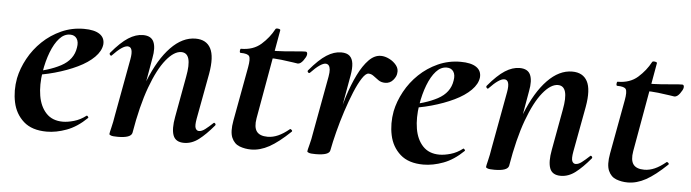

<svg xmlns="http://www.w3.org/2000/svg" viewBox="-38 -601 2689 747"><g transform="rotate(5 1307.0 -227.0)"><path d="M160 12Q102 12 69.5 -17Q37 -46 27.5 -91Q18 -136 27 -185Q35 -224 56 -262.5Q77 -301 109 -331.5Q141 -362 182 -380.5Q223 -399 270 -399Q311 -399 331.5 -385Q352 -371 350 -345Q347 -319 323 -295Q299 -271 259.5 -252Q220 -233 171.5 -219.5Q123 -206 73 -201L75 -214Q146 -225 194 -250.5Q242 -276 249 -324Q253 -346 244.5 -359Q236 -372 218 -372Q195 -372 176.5 -351.5Q158 -331 144.5 -296Q131 -261 124 -218Q116 -167 123 -125Q130 -83 154 -57.5Q178 -32 219 -32Q238 -32 262.5 -39Q287 -46 309 -63Q311 -65 314.5 -61Q318 -57 316 -55Q278 -18 237.5 -3Q197 12 160 12Z M696 9Q663 9 653.5 -16Q644 -41 653 -89L682 -248Q700 -342 655 -342Q627 -342 596 -304Q565 -266 538 -192.5Q511 -119 493 -12L475 -13Q495 -132 529.5 -218.5Q564 -305 609.5 -352Q655 -399 706 -399Q748 -399 765 -367Q782 -335 770 -267L737 -89Q732 -61 736.5 -51.5Q741 -42 750 -42Q761 -42 774 -52Q787 -62 803 -77Q806 -81 810 -77Q814 -73 811 -69Q780 -32 753 -11.5Q726 9 696 9ZM437 8Q418 8 411 5.5Q404 3 404 0Q404 -4 409.5 -26Q415 -48 419 -74L460 -297Q469 -346 445 -346Q435 -346 420.5 -336Q406 -326 387 -306Q384 -302 380 -306.5Q376 -311 379 -315Q415 -358 444 -376.5Q473 -395 501 -395Q533 -395 543 -372.5Q553 -350 545 -309L493 -12Q488 8 437 8Z M958 12Q934 12 913 4Q892 -4 882 -27Q872 -50 880 -94L919 -306Q925 -339 919 -349Q913 -359 885 -359Q881 -359 881.5 -367Q882 -375 885 -375Q933 -375 963.5 -402Q994 -429 1012 -463Q1014 -467 1023 -465.5Q1032 -464 1031 -460L969 -111Q963 -76 975 -59.5Q987 -43 1018 -43Q1038 -43 1058.5 -52Q1079 -61 1102 -80Q1104 -82 1108.5 -78Q1113 -74 1110 -71Q1064 -27 1028.5 -7.5Q993 12 958 12ZM1110 -337Q1109 -337 1090.5 -340Q1072 -343 1045.5 -346Q1019 -349 991 -349L993 -378Q1027 -378 1055 -380Q1083 -382 1104 -384Q1125 -386 1136 -386Q1141 -386 1142.5 -382Q1144 -378 1143 -374Q1142 -366 1131.5 -351.5Q1121 -337 1110 -337Z M1266 -12 1256 -13Q1266 -66 1279 -120.5Q1292 -175 1307.5 -224Q1323 -273 1342 -311.5Q1361 -350 1383 -372.5Q1405 -395 1430 -395Q1446 -395 1463 -386.5Q1480 -378 1491 -364Q1502 -350 1499 -333Q1498 -320 1486 -306Q1474 -292 1455 -292Q1440 -292 1429 -299.5Q1418 -307 1408.5 -314.5Q1399 -322 1388 -322Q1377 -322 1363 -300.5Q1349 -279 1334.5 -244Q1320 -209 1306.5 -167.5Q1293 -126 1282.5 -85Q1272 -44 1266 -12ZM1210 8Q1191 8 1184 5.5Q1177 3 1177 0Q1177 -4 1183 -26Q1189 -48 1193 -74L1234 -297Q1237 -314 1236 -324.5Q1235 -335 1230.5 -340.5Q1226 -346 1218 -346Q1209 -346 1194.5 -336Q1180 -326 1161 -306Q1157 -302 1153 -306.5Q1149 -311 1153 -315Q1189 -358 1218 -376.5Q1247 -395 1275 -395Q1297 -395 1308 -385Q1319 -375 1321.5 -356Q1324 -337 1319 -309L1266 -12Q1263 8 1210 8Z M1631 12Q1573 12 1540.5 -17Q1508 -46 1498.5 -91Q1489 -136 1498 -185Q1506 -224 1527 -262.5Q1548 -301 1580 -331.5Q1612 -362 1653 -380.5Q1694 -399 1741 -399Q1782 -399 1802.5 -385Q1823 -371 1821 -345Q1818 -319 1794 -295Q1770 -271 1730.5 -252Q1691 -233 1642.5 -219.5Q1594 -206 1544 -201L1546 -214Q1617 -225 1665 -250.5Q1713 -276 1720 -324Q1724 -346 1715.5 -359Q1707 -372 1689 -372Q1666 -372 1647.5 -351.5Q1629 -331 1615.5 -296Q1602 -261 1595 -218Q1587 -167 1594 -125Q1601 -83 1625 -57.5Q1649 -32 1690 -32Q1709 -32 1733.5 -39Q1758 -46 1780 -63Q1782 -65 1785.5 -61Q1789 -57 1787 -55Q1749 -18 1708.5 -3Q1668 12 1631 12Z M2167 9Q2134 9 2124.5 -16Q2115 -41 2124 -89L2153 -248Q2171 -342 2126 -342Q2098 -342 2067 -304Q2036 -266 2009 -192.5Q1982 -119 1964 -12L1946 -13Q1966 -132 2000.5 -218.5Q2035 -305 2080.5 -352Q2126 -399 2177 -399Q2219 -399 2236 -367Q2253 -335 2241 -267L2208 -89Q2203 -61 2207.5 -51.5Q2212 -42 2221 -42Q2232 -42 2245 -52Q2258 -62 2274 -77Q2277 -81 2281 -77Q2285 -73 2282 -69Q2251 -32 2224 -11.5Q2197 9 2167 9ZM1908 8Q1889 8 1882 5.5Q1875 3 1875 0Q1875 -4 1880.5 -26Q1886 -48 1890 -74L1931 -297Q1940 -346 1916 -346Q1906 -346 1891.5 -336Q1877 -326 1858 -306Q1855 -302 1851 -306.5Q1847 -311 1850 -315Q1886 -358 1915 -376.5Q1944 -395 1972 -395Q2004 -395 2014 -372.5Q2024 -350 2016 -309L1964 -12Q1959 8 1908 8Z M2429 12Q2405 12 2384 4Q2363 -4 2353 -27Q2343 -50 2351 -94L2390 -306Q2396 -339 2390 -349Q2384 -359 2356 -359Q2352 -359 2352.5 -367Q2353 -375 2356 -375Q2404 -375 2434.5 -402Q2465 -429 2483 -463Q2485 -467 2494 -465.5Q2503 -464 2502 -460L2440 -111Q2434 -76 2446 -59.5Q2458 -43 2489 -43Q2509 -43 2529.5 -52Q2550 -61 2573 -80Q2575 -82 2579.5 -78Q2584 -74 2581 -71Q2535 -27 2499.5 -7.5Q2464 12 2429 12ZM2581 -337Q2580 -337 2561.5 -340Q2543 -343 2516.5 -346Q2490 -349 2462 -349L2464 -378Q2498 -378 2526 -380Q2554 -382 2575 -384Q2596 -386 2607 -386Q2612 -386 2613.5 -382Q2615 -378 2614 -374Q2613 -366 2602.5 -351.5Q2592 -337 2581 -337Z"/></g></svg>

Font: Cormorant Garamond Light
Style: Italic
Weight: 300
Italic angle: -10°
Designer: Christian Thalmann (Catharsis Fonts)
Foundry: Catharsis Fonts
Version: Version 4.001